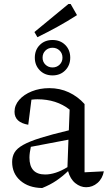

<svg xmlns="http://www.w3.org/2000/svg" viewBox="-20 -935 542 965"><path d="M192 10Q124 9 82.5 -27Q41 -63 41 -121Q41 -148 53 -168.5Q65 -189 96 -206.5Q127 -224 182.5 -241.5Q238 -259 326 -280L330 -384Q264 -436 168 -436Q154 -436 138 -434L122 -308Q53 -320 53 -373Q53 -406 76.5 -433Q100 -460 140 -476Q180 -492 228 -492Q281 -492 326 -471Q371 -450 405 -412V-69L502 -74Q495 -37 470 -15.5Q445 6 413 6Q384 6 358.5 -14.5Q333 -35 322 -75Q294 -48 263 -27Q232 -6 192 10ZM128 -143Q128 -58 207 -58Q232 -58 260 -67Q288 -76 319 -95L324 -233L135 -197Q132 -183 130 -169Q128 -155 128 -143ZM244 -556Q205 -556 180 -581.5Q155 -607 155 -645Q155 -684 180 -709Q205 -734 244 -734Q283 -734 308 -709Q333 -684 333 -645Q333 -607 308 -581.5Q283 -556 244 -556ZM244 -596Q265 -596 279.5 -610Q294 -624 294 -645Q294 -667 279.5 -681Q265 -695 244 -695Q223 -695 208.5 -681Q194 -667 194 -645Q194 -624 208.5 -610Q223 -596 244 -596ZM168 -748 153 -774 324 -915H335L367 -859Q319 -828 269 -800.5Q219 -773 168 -748Z"/></svg>

Font: Piazzolla
Style: Regular
Weight: 400
Designer: Juan Pablo del Peral
Foundry: Huerta Tipografica
Version: Version 1.330